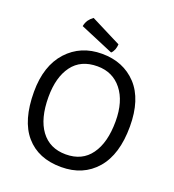

<svg xmlns="http://www.w3.org/2000/svg" viewBox="-162 -1032 1069 1181"><g transform="rotate(20 372.0 -441.5)"><path d="M372.1 -717.8Q233.4 -717.8 145.5 -622.1Q57.6 -525.4 57.6 -355.5Q57.6 -167 139.6 -72.3Q221.7 23.4 372.1 23.4Q515.6 23.4 600.6 -74.2Q685.5 -171.9 685.5 -355.5Q685.5 -532.2 599.6 -625Q512.7 -717.8 372.1 -717.8ZM152.3 -355.5Q152.3 -485.4 208 -560.5Q263.7 -635.7 372.1 -635.7Q472.7 -635.7 532.2 -560.5Q591.8 -485.4 591.8 -355.5Q591.8 -215.8 535.2 -137.7Q479.5 -59.6 372.1 -59.6Q266.6 -59.6 209 -137.7Q152.3 -214.8 152.3 -355.5ZM247.1 -907.2Q229.5 -894.5 216.8 -877Q205.1 -858.4 201.2 -836.9Q274.4 -805.7 420.9 -744.1Q432.6 -754.9 439.5 -772.5Q445.3 -790 446.3 -806.6Q379.9 -840.8 247.1 -907.2Z"/></g></svg>

Font: cl
Style: Regular
Weight: 400
Designer: Mitja Miklavcic
Version: Version 1.0